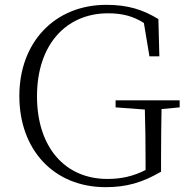

<svg xmlns="http://www.w3.org/2000/svg" viewBox="-20 -759 774 794"><path d="M458 -315 579 -306C581 -238 582 -170 582 -101V-56C531 -30 482 -19 424 -19C248 -19 133 -151 133 -361C133 -574 253 -704 427 -704C486 -704 531 -692 575 -664L598 -526H639L635 -680C573 -718 511 -739 420 -739C207 -739 60 -585 60 -362C60 -139 203 15 417 15C503 15 569 -4 646 -49V-101C646 -180 647 -246 648 -308L723 -315V-344H458Z"/></svg>

Font: Noto Serif TC ExtraLight
Style: Regular
Weight: 200
Designer: Ryoko NISHIZUKA 西塚涼子 (kana & ideographs); Frank Grießhammer (Latin, Greek & Cyrillic); Wenlong ZHANG 张文龙 (bopomofo); San
Foundry: Adobe
Version: Version 2.001;hotconv 1.1.0;makeotfexe 2.6.0